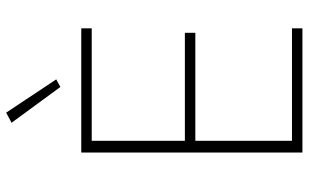

<svg xmlns="http://www.w3.org/2000/svg" viewBox="-204 -770 975 606"><g transform="rotate(-90 283.0 -467.5)"><path d="M311 -764 335 -777 230 -935 198 -918ZM496 0V-33H141V-338H482V-371H141V-665H496V-698H104V0Z"/></g></svg>

Font: IBM Plex Devanagari ExtraLight
Style: Regular
Weight: 200
Designer: Mike Abbink, Paul van der Laan, Pieter van Rosmalen, Erin McLaughlin
Foundry: Bold Monday
Version: Version 1.0